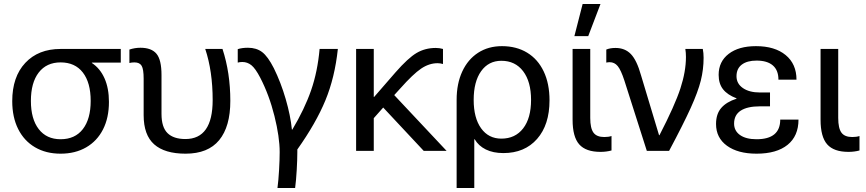

<svg xmlns="http://www.w3.org/2000/svg" viewBox="-20 -752 4315 957"><path d="M438 -440V-438Q479 -411 501 -361.5Q523 -312 523 -244Q523 -165 493.5 -107Q464 -49 409.5 -17.5Q355 14 282 14Q209 14 154.5 -18Q100 -50 70.5 -109Q41 -168 41 -248Q41 -369 106 -438.5Q171 -508 282 -508H582V-440ZM134 -249Q134 -159 173 -108.5Q212 -58 282 -58Q354 -58 393 -108.5Q432 -159 432 -249Q432 -340 393 -390.5Q354 -441 282 -441Q212 -441 173 -390.5Q134 -340 134 -249Z M785 -378V-184Q785 -118 815 -88.5Q845 -59 904 -59Q1040 -59 1040 -253Q1040 -397 1003 -508H1089Q1128 -389 1128 -249Q1128 -121 1072.5 -53.5Q1017 14 905 14Q801 14 748.5 -32.5Q696 -79 696 -178V-360Q696 -407 686 -424Q676 -441 650 -441Q637 -441 625 -438V-505Q652 -514 680 -514Q735 -514 760 -484Q785 -454 785 -378Z M1462 -7V6Q1462 43 1459 95.5Q1456 148 1451 185H1363Q1368 148 1371 95.5Q1374 43 1374 6Q1374 -69 1348 -173.5Q1322 -278 1277 -365Q1253 -411 1233 -427Q1213 -443 1188 -443Q1175 -443 1165 -440V-507Q1186 -514 1216 -514Q1258 -514 1286.5 -492.5Q1315 -471 1345 -412Q1380 -341 1404 -258.5Q1428 -176 1435 -106H1437Q1498 -208 1530.5 -301.5Q1563 -395 1573 -508H1664Q1649 -366 1602 -252Q1555 -138 1462 -7Z M1890 -216 1843 -163V0H1755V-508H1843V-269H1845L1951 -391Q2014 -463 2056.5 -488Q2099 -513 2152 -513Q2171 -513 2188 -508V-433Q2174 -437 2161 -437Q2119 -437 2079 -410Q2039 -383 1975 -311L1945 -278L2206 0H2092Z M2719 -252Q2719 -130 2657 -59.5Q2595 11 2489 11Q2438 11 2401.5 -7Q2365 -25 2346 -58H2344V185H2256V-254Q2256 -335 2284 -395.5Q2312 -456 2363 -489Q2414 -522 2482 -522Q2554 -522 2607.5 -489.5Q2661 -457 2690 -396Q2719 -335 2719 -252ZM2341 -254Q2341 -164 2378 -112.5Q2415 -61 2479 -61Q2548 -61 2587.5 -112Q2627 -163 2627 -254Q2627 -345 2587.5 -397Q2548 -449 2479 -449Q2415 -449 2378 -397Q2341 -345 2341 -254Z M2992 -69Q3013 -69 3028 -74V-2Q3002 5 2973 5Q2900 5 2867 -32.5Q2834 -70 2834 -155V-508H2922V-164Q2922 -113 2938 -91Q2954 -69 2992 -69ZM2843 -572 2884 -732H2973L2912 -572Z M3175 -377 3265 -78H3267Q3344 -227 3371.5 -311.5Q3399 -396 3399 -468Q3399 -489 3396 -508H3483Q3487 -488 3487 -464Q3487 -406 3473 -350Q3459 -294 3422.5 -213.5Q3386 -133 3315 0H3204L3092 -351Q3075 -403 3059 -422.5Q3043 -442 3019 -442Q3010 -442 3002 -440V-505Q3021 -513 3048 -513Q3095 -513 3124.5 -482.5Q3154 -452 3175 -377Z M3950 -355H3860Q3860 -402 3832 -426Q3804 -450 3751 -450Q3704 -450 3677.5 -430Q3651 -410 3651 -372Q3651 -335 3683 -313Q3715 -291 3768 -291H3818V-222H3768Q3705 -222 3672 -200.5Q3639 -179 3639 -136Q3639 -100 3668.5 -79Q3698 -58 3751 -58Q3869 -58 3869 -156H3960Q3960 -74 3905.5 -30Q3851 14 3751 14Q3658 14 3603.5 -25.5Q3549 -65 3549 -134Q3549 -184 3575 -214Q3601 -244 3651 -260V-262Q3606 -279 3584 -307Q3562 -335 3562 -379Q3562 -445 3612 -483.5Q3662 -522 3748 -522Q3842 -522 3896 -477.5Q3950 -433 3950 -355Z M4228 -69Q4249 -69 4264 -74V-2Q4238 5 4209 5Q4136 5 4103 -32.5Q4070 -70 4070 -155V-508H4158V-164Q4158 -113 4174 -91Q4190 -69 4228 -69Z"/></svg>

Font: CST
Style: Regular
Weight: 400
Version: Version 1.00